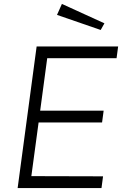

<svg xmlns="http://www.w3.org/2000/svg" viewBox="-20 -960 642 980"><path d="M296 -940 271 -884 494 -807 513 -841ZM70 0H498L506 -60L140 -61L177 -335H501L509 -395H185L221 -663H575L583 -723H167Z"/></svg>

Font: United Sans ExtraLight
Style: Italic
Weight: 200
Italic angle: -8°
Designer: Pablo Impallari, Rodrigo Fuenzalida (Modified by Dan O. Williams)
Version: Version 1.000;PS 001.000;hotconv 1.0.88;makeotf.lib2.5.64775